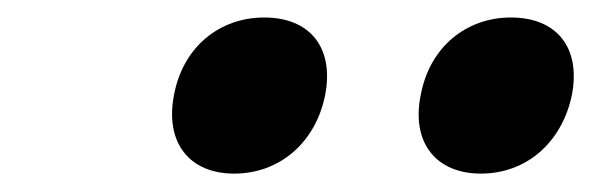

<svg xmlns="http://www.w3.org/2000/svg" viewBox="-20 -814 660 214"><path d="M241 -620.5C291.5 -620.5 332 -655 342.5 -708.5C352.5 -761.5 325 -794.5 274.5 -794.5C224.5 -794.5 184 -761.5 174 -708.5C163.5 -655 191 -620.5 241 -620.5ZM516 -620.5C566.5 -620.5 606.5 -655 617.5 -708.5C627.5 -761.5 600 -794.5 549.5 -794.5C499.5 -794.5 459 -761.5 449 -708.5C438 -655 466 -620.5 516 -620.5Z"/></svg>

Font: Monaspace Neon
Style: Bold Italic
Weight: 700
Italic angle: -11°
Designer: Riley Cran & the Lettermatic Team
Foundry: Lettermatic
Version: Version 1.200 (Monaspace Neon)